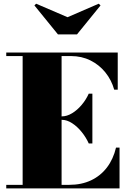

<svg xmlns="http://www.w3.org/2000/svg" viewBox="-20 -1040 709 1060"><path d="M14.5 0V-19.5H105V-730.5H14.5V-750H630V-545H610.5Q595.5 -598.5 561.5 -640.5Q527.5 -682.5 479 -706.5Q430.5 -730.5 372 -730.5H320V-19.5H362Q430 -19.5 482.8 -44.5Q535.5 -69.5 570.5 -115.5Q605.5 -161.5 620.5 -225H640V0ZM470 -248Q455 -281.5 431 -311.2Q407 -341 378.2 -359.8Q349.5 -378.5 321.5 -378.5H293V-397.5H321.5Q349.5 -397.5 378 -414.8Q406.5 -432 430.8 -460.8Q455 -489.5 470 -523H490V-248ZM300 -850 170 -1010 179.5 -1019.5 353 -945 525 -1019.5 535 -1010 405 -850Z"/></svg>

Font: Bodoni Moda 11pt Black
Style: Regular
Weight: 900
Designer: Owen Earl
Foundry: indestructible type
Version: Version 2.004